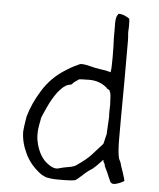

<svg xmlns="http://www.w3.org/2000/svg" viewBox="-52 -740 665 801"><g transform="rotate(5 281.0 -339.5)"><path d="M386.7 -67.4ZM403.3 -74.2Q403.3 -74.2 403.3 -80.1L400.4 -82L398.4 -79.1L394.5 -75.2Q376 -54.7 360.4 -42Q340.8 -30.3 319.3 -9.8Q308.6 0 301.8 5.4Q294.9 10.7 293 11.7Q275.4 15.6 247.1 15.6H210.9Q194.3 15.6 169.9 10.7Q168 8.8 166 8.8Q163.1 7.8 156.2 3.9Q149.4 1 147.5 -1Q102.5 -34.2 80.6 -81.1Q58.6 -127.9 58.6 -171.9Q58.6 -182.6 67.4 -236.3V-235.4Q83 -291 118.2 -347.2Q153.3 -403.3 207 -437.5Q234.4 -455.1 243.7 -459.5Q252.9 -463.9 271.5 -472.7Q289.1 -473.6 310.5 -467.8Q332 -461.9 358.4 -458Q383.8 -455.1 397.5 -450.2L399.4 -449.2L400.4 -451.2Q403.3 -461.9 403.3 -510.7Q403.3 -560.5 401.4 -591.8V-616.2Q401.4 -627.9 401.4 -637.7Q399.4 -680.7 409.2 -690.4L410.2 -691.4V-692.4Q410.2 -693.4 411.1 -694.3Q412.1 -695.3 413.1 -695.3H414.1Q426.8 -695.3 440.4 -689Q454.1 -682.6 458 -678.7Q460 -674.8 460 -647.5Q458 -618.2 460 -608.4Q460.9 -599.6 460.9 -587.9V-414.1L460 -260.7Q460 -229.5 460 -174.8Q460 -119.1 466.8 -93.8L474.6 -77.1Q474.6 -73.2 486.3 -40Q497.1 -7.8 497.1 -2.9Q495.1 0 479.5 6.8Q462.9 13.7 453.1 13.7Q445.3 13.7 439.5 6.8Q430.7 -11.7 422.9 -31.2L410.2 -57.6Q410.2 -66.4 403.3 -74.2ZM401.4 -375Q391.6 -378.9 388.7 -383.8V-384.8H387.7Q357.4 -410.2 314.9 -410.2Q272.5 -410.2 269.5 -407.2Q262.7 -401.4 254.9 -396.5Q247.1 -391.6 245.1 -386.7Q243.2 -383.8 227.5 -380.9Q210.9 -376 187.5 -347.7Q165 -318.4 147 -278.3Q128.9 -238.3 127.9 -234.4Q127.9 -230.5 123 -207Q119.1 -182.6 119.1 -175.8V-158.2Q119.1 -145.5 125 -122.1Q139.6 -71.3 169.9 -47.9Q199.2 -24.4 219.7 -31.2Q239.3 -37.1 258.8 -40Q280.3 -43 292 -50.8Q333 -79.1 351.6 -99.6Q370.1 -120.1 395.5 -148.4V-149.4H396.5Q400.4 -168 405.3 -186.5L406.2 -187.5L410.2 -261.7Q409.2 -280.3 409.7 -292Q410.2 -303.7 410.2 -314.5V-315.4L408.2 -352.5Q407.2 -361.3 406.2 -364.3Q404.3 -366.2 404.3 -367.2Q404.3 -369.1 402.3 -374Z"/></g></svg>

Font: ToneOZ-Zhuyin-Tsuipita-TC
Style: Regular
Weight: 400
Designer: ÂÆ£ÂøóÂáåJeffrey Xuan(jeffreyx@gmail.com, ToneOZ.com) ÈòøÂù§(cjkFonts)
Foundry: ToneOZ
Version: Version 0.240710